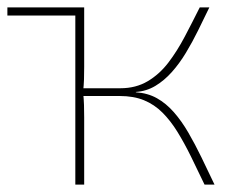

<svg xmlns="http://www.w3.org/2000/svg" viewBox="-20 -500 647 520"><path d="M547 -480Q532 -449 516.5 -417.5Q501 -386 483.5 -357Q466 -328 445.5 -305Q425 -282 401 -267.5Q377 -253 348 -251V-250Q380 -248 405 -234Q430 -220 451 -196Q472 -172 490 -141Q508 -110 525.5 -74Q543 -38 561 0H534Q515 -40 497 -76.5Q479 -113 460.5 -143Q442 -173 420 -195Q398 -217 370 -228.5Q342 -240 304 -240L306 -261Q348 -261 380 -280Q412 -299 436 -330.5Q460 -362 480.5 -401Q501 -440 521 -480ZM208 -480V-319Q208 -300 207.5 -285Q207 -270 205 -251Q207 -232 207.5 -215.5Q208 -199 208 -182V0H184V-480ZM331 -261V-240H195V-261ZM0 -480H197V-458H0Z"/></svg>

Font: Exo 2 Thin
Style: Regular
Weight: 250
Designer: Natanael Gama
Foundry: Natanael Gama
Version: Version 2.010